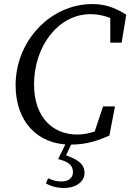

<svg xmlns="http://www.w3.org/2000/svg" viewBox="-20 -705 649 956"><path d="M330.5 15.1C415.5 15.1 471.7 -6.9 524.6 -30L552.6 -175.3H493.1L444.8 -29.8L501.3 -71.2C459.3 -50.2 412.4 -35.1 363.5 -35.1C247.5 -35.1 149.5 -116.5 149.5 -284.5C149.5 -474.4 269.9 -634.5 430.5 -634.5C479.6 -634.5 535.1 -619.4 570.3 -591.1L529 -631.7L529.1 -492.4H585.6L608.6 -631.8C546.6 -671.7 493.5 -684.8 440 -684.8C231.3 -684.8 57.7 -501.8 57.7 -280.8C57.7 -103.5 163.2 15.1 330.5 15.1ZM269.5 87.1C316.3 99 343.3 115 343.3 151.8C343.3 181.6 320.3 198.6 285.5 198.6C260.6 198.6 241.6 192.6 219.7 182.7L208.5 208C229.5 221 263.5 231 297.6 231C361.9 231 400.9 196.9 400.9 156.8C400.9 109.8 366.9 88.7 298.6 64.7L300.9 85.8L340.9 0H312.5L269.5 87.1Z"/></svg>

Font: Source Serif Variable
Style: Italic
Weight: 389
Italic angle: -12°
Designer: Frank Grießhammer
Foundry: Adobe Systems Incorporated
Version: Version 3.001;hotconv 1.0.111;makeotfexe 2.5.65597